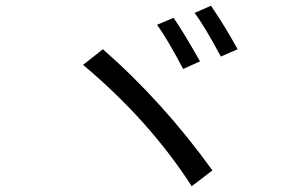

<svg xmlns="http://www.w3.org/2000/svg" viewBox="-20 -747 1040 666"><path d="M582 -685.1Q613.8 -640.1 673.8 -534.2L615.2 -507.8Q561 -610.8 524.9 -661.1ZM711.9 -727.1Q759.8 -657.2 804.2 -576.2L746.1 -550.8Q688 -659.2 654.8 -702.1ZM336.9 -576.2Q546.9 -392.1 716.8 -155.8L645 -101.1Q498 -329.1 268.1 -522Z"/></svg>

Font: Black Ops One [rus by aLiNcE]
Style: Regular
Weight: 400
Designer: James Grieshaber
Foundry: James Grieshaber
Version: Version 1.002;May 25, 2024;FontCreator 13.0.0.2680 64-bit